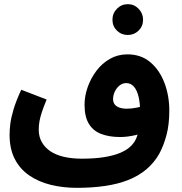

<svg xmlns="http://www.w3.org/2000/svg" viewBox="-20 -714 872 922"><path d="M349 188Q282 188 223.5 173.5Q165 159 120.5 128.5Q76 98 51 49.5Q26 1 26 -67Q26 -90 29.5 -119Q33 -148 45 -188.5Q57 -229 82 -283L204 -236Q189 -200 181 -175.5Q173 -151 169.5 -131.5Q166 -112 166 -91Q166 -58 180.5 -32Q195 -6 221.5 12Q248 30 286.5 39Q325 48 373 48Q435 48 481 40.5Q527 33 558.5 19.5Q590 6 609 -13Q628 -32 636 -54Q646 -80 649.5 -108.5Q653 -137 653 -174Q653 -218 645.5 -249.5Q638 -281 623 -298Q608 -315 586 -315Q568 -315 553.5 -303Q539 -291 531 -273.5Q523 -256 523 -238Q523 -223 530.5 -213Q538 -203 553 -197.5Q568 -192 590 -192Q612 -192 639 -197.5Q666 -203 687 -215L697 -94Q673 -75 632.5 -65.5Q592 -56 557 -56Q505 -56 466.5 -70.5Q428 -85 407 -119Q386 -153 386 -211Q386 -253 401 -295.5Q416 -338 443 -374Q470 -410 508 -431.5Q546 -453 592 -453Q657 -453 701.5 -415.5Q746 -378 769.5 -316.5Q793 -255 793 -183Q793 -116 779.5 -65.5Q766 -15 745 24Q720 68 682.5 99.5Q645 131 595.5 150.5Q546 170 484 179Q422 188 349 188ZM594 -546Q563 -546 541.5 -567Q520 -588 520 -619Q520 -650 541.5 -672Q563 -694 594 -694Q624 -694 645.5 -672Q667 -650 667 -619Q667 -588 645.5 -567Q624 -546 594 -546Z"/></svg>

Font: Noto Sans
Style: Bold
Weight: 700
Designer: Monotype Design Team
Foundry: Monotype Imaging Inc.
Version: Version 2.000;GOOG;noto-source:20170915:90ef993387c0; ttfaut